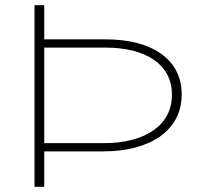

<svg xmlns="http://www.w3.org/2000/svg" viewBox="-20 -720 777 740"><path d="M150.5 -168.3V-536.6H385.1C543.6 -536.6 642.6 -471.3 642.6 -355.4V-353.5C642.6 -237.6 539.6 -168.3 380.2 -168.3ZM112.9 0H150.5V-136.6H379.2C555.4 -136.6 680.2 -214.9 680.2 -355.4V-357.4C680.2 -489.1 568.3 -568.3 388.1 -568.3H150.5V-700H112.9Z"/></svg>

Font: Meinily
Style: Regular
Weight: 500
Designer: Paul Hayes
Foundry: Paul Hayes
Version: Version 1.0; ttfautohint (v1.8.4.7-5d5b)